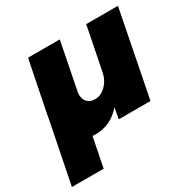

<svg xmlns="http://www.w3.org/2000/svg" viewBox="-189 -704 1054 1058"><g transform="rotate(-30 338.0 -175.0)"><path d="M693 -544 586 0H384L397 -70Q331 8 233 8Q220 8 213 7L176 194H-26L53 -202L56 -221L121 -544H323L265 -251Q262 -239 262 -227Q262 -197 279.5 -179Q297 -161 327 -161Q366 -161 397 -192.5Q428 -224 437 -272L491 -544Z"/></g></svg>

Font: TypoPRO Montserrat
Style: Italic
Weight: 800
Italic angle: -11.3°
Designer: Julieta Ulanovsky
Foundry: Julieta Ulanovsky
Version: Version 6.001